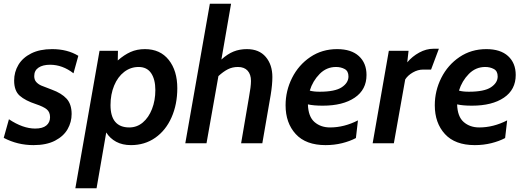

<svg xmlns="http://www.w3.org/2000/svg" viewBox="-32 -770 2817 1032"><path d="M-12 -29 16 -129Q91 -79 157 -79Q197 -79 217 -95.5Q237 -112 237 -140Q237 -168 219 -182.5Q201 -197 162 -210Q104 -229 74 -255.5Q44 -282 44 -337Q44 -383 67 -421.5Q90 -460 136 -483Q182 -506 248 -506Q330 -506 389 -470L363 -376Q304 -422 237 -422Q198 -422 175 -406.5Q152 -391 152 -361Q152 -341 163 -329Q174 -317 190 -310Q206 -303 247 -288Q299 -269 326 -239.5Q353 -210 353 -157Q353 -114 331.5 -76Q310 -38 264 -14Q218 10 148 10Q62 10 -12 -29Z M503 -497H602L601 -445Q635 -475 669.5 -490.5Q704 -506 747 -506Q829 -506 875 -448Q921 -390 921 -296Q921 -209 890 -139Q859 -69 802.5 -29.5Q746 10 672 10Q626 10 592.5 -8Q559 -26 539 -58L487 242H373ZM803 -286Q803 -343 780.5 -376.5Q758 -410 713 -410Q670 -410 635.5 -383.5Q601 -357 581.5 -310Q562 -263 562 -205Q562 -145 587.5 -115Q613 -85 663 -85Q704 -85 735.5 -111.5Q767 -138 785 -184Q803 -230 803 -286Z M1096 -750H1210L1158 -450Q1191 -480 1223.5 -493Q1256 -506 1295 -506Q1361 -506 1396.5 -464Q1432 -422 1432 -356Q1432 -315 1423 -260L1378 0H1264L1306 -246Q1317 -305 1317 -335Q1317 -370 1299 -390Q1281 -410 1247 -410Q1217 -410 1192.5 -397.5Q1168 -385 1142 -361L1078 0H964Z M1503 -204Q1503 -282 1538 -351.5Q1573 -421 1636 -463.5Q1699 -506 1780 -506Q1856 -506 1897 -468.5Q1938 -431 1938 -367Q1938 -288 1874.5 -245Q1811 -202 1703 -202Q1653 -202 1623 -209Q1625 -143 1658.5 -114Q1692 -85 1742 -85Q1818 -85 1892 -123L1881 -28Q1849 -11 1807 -0.5Q1765 10 1718 10Q1612 10 1557.5 -49.5Q1503 -109 1503 -204ZM1841 -359Q1841 -388 1820.5 -399Q1800 -410 1774 -410Q1723 -410 1686 -372.5Q1649 -335 1633 -283Q1653 -277 1686 -277Q1769 -277 1805 -301Q1841 -325 1841 -359Z M2058 -497H2164L2157 -435Q2184 -467 2221.5 -487.5Q2259 -508 2298 -508H2327L2285 -396H2242Q2214 -396 2187 -380.5Q2160 -365 2146 -343L2085 0H1971Z M2305 -204Q2305 -282 2340 -351.5Q2375 -421 2438 -463.5Q2501 -506 2582 -506Q2658 -506 2699 -468.5Q2740 -431 2740 -367Q2740 -288 2676.5 -245Q2613 -202 2505 -202Q2455 -202 2425 -209Q2427 -143 2460.5 -114Q2494 -85 2544 -85Q2620 -85 2694 -123L2683 -28Q2651 -11 2609 -0.5Q2567 10 2520 10Q2414 10 2359.5 -49.5Q2305 -109 2305 -204ZM2643 -359Q2643 -388 2622.5 -399Q2602 -410 2576 -410Q2525 -410 2488 -372.5Q2451 -335 2435 -283Q2455 -277 2488 -277Q2571 -277 2607 -301Q2643 -325 2643 -359Z"/></svg>

Font: Cabin SemiBold
Style: Italic
Weight: 600
Italic angle: -7°
Designer: Pablo Impallari
Foundry: Pablo Impallari. http://www.impallari.com Igino Marini. http://www.ikern.com
Version: Version 2.200